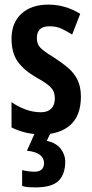

<svg xmlns="http://www.w3.org/2000/svg" viewBox="-20 -573 397 833"><path d="M331 -154Q331 -71 285 -30.5Q239 10 161 10Q123 10 90.5 2Q58 -6 30 -20V-130Q55 -112 88.5 -99Q122 -86 158 -86Q187 -86 202.5 -102Q218 -118 218 -146Q218 -161 213 -174.5Q208 -188 191 -202.5Q174 -217 139 -236Q85 -267 57.5 -305Q30 -343 30 -405Q30 -474 73 -513.5Q116 -553 190 -553Q263 -553 328 -513L293 -423Q269 -438 247 -448.5Q225 -459 194 -459Q140 -459 140 -408Q140 -392 145.5 -380Q151 -368 168 -354.5Q185 -341 218 -321Q249 -301 275 -279Q301 -257 316 -227Q331 -197 331 -154ZM263 128Q263 183 234 211.5Q205 240 134 240Q117 240 103 239Q89 238 76 234V165Q88 168 103 170Q118 172 129 172Q171 172 171 134Q171 113 153.5 99Q136 85 97 81L133 0H201L183 38Q224 47 243.5 72.5Q263 98 263 128Z"/></svg>

Font: Noto Sans Kannada ExtraCondensed SemiBold
Style: Regular
Weight: 600
Width: 2
Designer: Jelle Bosma - Monotype Design Team
Foundry: Monotype Imaging Inc.
Version: Version 2.005; ttfautohint (v1.8.4.7-5d5b)